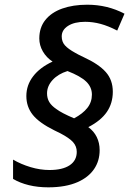

<svg xmlns="http://www.w3.org/2000/svg" viewBox="-20 -785 546 811"><path d="M35.2 -29.3V-110.8Q68.4 -91.3 108.9 -79.1Q149.4 -66.9 189 -66.9Q244.1 -66.9 274.2 -86.9Q304.2 -106.9 304.2 -143.6Q304.2 -167 288.6 -184.6Q272.9 -202.1 234.4 -222.2L209.5 -234.4Q145.5 -266.1 118.4 -300Q91.3 -334 91.3 -379.4Q91.3 -425.3 119.9 -462.6Q148.4 -500 202.1 -524.9Q176.3 -541.5 161.1 -567.6Q146 -593.8 146 -622.6Q146 -668.5 171.4 -700.4Q196.8 -732.4 242.7 -748.8Q288.6 -765.1 348.6 -765.1Q433.6 -765.1 505.9 -727.1L475.1 -655.8Q437.5 -675.3 404.8 -684.1Q372.1 -692.9 339.8 -692.9Q294.4 -692.9 267.6 -675.8Q240.7 -658.7 240.7 -631.3Q240.7 -608.4 254.4 -593.3Q268.1 -578.1 297.4 -562Q310.5 -554.2 334.5 -543Q397 -514.2 426.8 -480.7Q456.5 -447.3 456.5 -397.5Q456.5 -349.1 431.4 -312.3Q406.2 -275.4 353 -248Q376.5 -231 388.7 -206.1Q400.9 -181.2 400.9 -150.9Q400.9 -105 377.2 -70.6Q353.5 -36.1 308.6 -16.1Q257.8 6.3 184.1 6.3Q139.6 6.3 101.8 -2.9Q64 -12.2 35.2 -29.3ZM368.2 -385.3Q368.2 -417 344.2 -440.2Q320.3 -463.4 265.1 -484.9Q225.6 -472.7 202.1 -447Q178.7 -421.4 178.7 -390.6Q178.7 -370.1 188 -354.2Q197.3 -338.4 218.3 -324.2Q240.2 -307.6 293 -285.2Q329.6 -304.7 348.9 -329.1Q368.2 -353.5 368.2 -385.3Z"/></svg>

Font: Viking Open Sans Light
Style: Bold Italic
Weight: 600
Italic angle: -12°
Foundry: Ascender Corporation
Version: Version 2.000